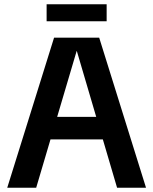

<svg xmlns="http://www.w3.org/2000/svg" viewBox="-20 -882 720 902"><path d="M14 0 234 -705H446L666 0H530L341 -642H340L150 0ZM175 -227V-333H505V-227ZM199 -862H481V-782H199Z"/></svg>

Font: TikTok Sans 24pt SemiBold
Style: Regular
Weight: 600
Version: Version 4.000